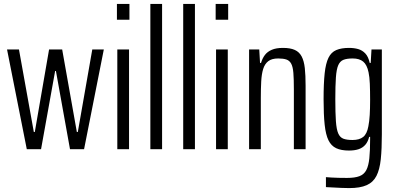

<svg xmlns="http://www.w3.org/2000/svg" viewBox="-20 -763 2027 982"><path d="M117 0 16 -510H77L153 -88H158L231 -510H298L373 -88H378L452 -510H511L410 0H338L266 -400H262L190 0Z M578 -662V-743H642V-662ZM580 0V-510H640V0Z M749 0V-743H809V0Z M917 0V-743H977V0Z M1083 -662V-743H1147V-662ZM1085 0V-510H1145V0Z M1254 0V-510H1306L1310 -441H1315Q1322 -465 1335 -482Q1348 -499 1370.5 -508.5Q1393 -518 1427 -518Q1465 -518 1488 -507.5Q1511 -497 1523 -474Q1535 -451 1539 -414.5Q1543 -378 1543 -325V0H1483V-306Q1483 -359 1480.5 -390Q1478 -421 1469.5 -437Q1461 -453 1445 -458.5Q1429 -464 1403 -464Q1370 -464 1352 -450Q1334 -436 1326 -410Q1318 -384 1316 -346.5Q1314 -309 1314 -262V0Z M1766 199Q1746 199 1726 198Q1706 197 1686.5 196Q1667 195 1647 194V143Q1659 144 1675 145Q1691 146 1711.5 146.5Q1732 147 1755 147Q1795 147 1818.5 138Q1842 129 1853.5 107Q1865 85 1869 46.5Q1873 8 1873 -52V-63H1868Q1862 -38 1848.5 -22.5Q1835 -7 1814.5 0Q1794 7 1765 7Q1725 7 1699.5 -5Q1674 -17 1660 -45.5Q1646 -74 1640.5 -125.5Q1635 -177 1635 -255Q1635 -336 1640.5 -387.5Q1646 -439 1660 -467.5Q1674 -496 1700 -507Q1726 -518 1765 -518Q1791 -518 1812 -512Q1833 -506 1848.5 -489.5Q1864 -473 1871 -441H1876L1880 -510H1933V-76Q1933 -1 1927.5 51.5Q1922 104 1905.5 136.5Q1889 169 1855.5 184Q1822 199 1766 199ZM1783 -47Q1818 -47 1837.5 -62.5Q1857 -78 1864 -117Q1869 -142 1871 -175Q1873 -208 1873 -252Q1873 -299 1871.5 -334.5Q1870 -370 1865 -393Q1857 -432 1837.5 -448Q1818 -464 1784 -464Q1754 -464 1736.5 -457Q1719 -450 1710 -429.5Q1701 -409 1698 -367Q1695 -325 1695 -255Q1695 -185 1698 -143Q1701 -101 1710 -80.5Q1719 -60 1736.5 -53.5Q1754 -47 1783 -47Z"/></svg>

Font: Saira ExtraCondensed
Style: Regular
Weight: 400
Width: 2
Designer: Hector Gatti with collaboration of the Omnibus-Type team
Foundry: Omnibus-Type
Version: Version 1.101